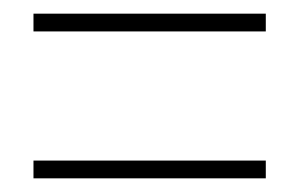

<svg xmlns="http://www.w3.org/2000/svg" viewBox="-20 -493 439 281"><path d="M29 -447V-473H369V-447ZM29 -232V-258H369V-232Z"/></svg>

Font: Noto Sans Thai Looped ExtraCondensed Thin
Style: Regular
Weight: 100
Width: 2
Designer: Sasikarn Vongin, Ben Mitchell
Foundry: The Fontpad Ltd
Version: Version 1.001; ttfautohint (v1.8.4.7-5d5b)